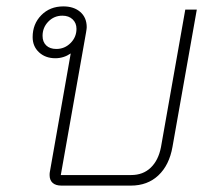

<svg xmlns="http://www.w3.org/2000/svg" viewBox="-20 -580 674 600"><path d="M595 -550 519 -121Q509 -64 475 -32Q441 0 389 0H172Q154 0 144.5 -8.5Q135 -17 135 -33Q135 -40 136 -44L201 -413Q179 -398 153 -398Q122 -398 102 -416.5Q82 -435 82 -464Q82 -505 109 -532.5Q136 -560 178 -560Q211 -560 231 -542.5Q251 -525 251 -495Q251 -491 249 -479L170 -33H390Q427 -33 451 -56Q475 -79 483 -120L559 -550ZM219 -490Q219 -508 207 -519.5Q195 -531 175 -531Q149 -531 131 -512.5Q113 -494 113 -468Q113 -449 124.5 -438Q136 -427 156 -427Q182 -427 200.5 -445.5Q219 -464 219 -490Z"/></svg>

Font: Bai Jamjuree ExtraLight
Style: Italic
Weight: 275
Italic angle: -10°
Version: Version 1.000; ttfautohint (v1.6)